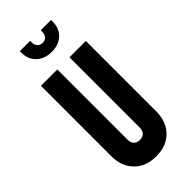

<svg xmlns="http://www.w3.org/2000/svg" viewBox="-306 -1041 1119 1119"><g transform="rotate(-45 253.0 -482.0)"><path d="M438 -750V-169Q438 -86 388 -35Q338 16 253 16Q168.5 16 118.2 -35Q68 -86 68 -169V-750H203V-169Q203 -146.5 216 -132.8Q229 -119 253 -119Q277 -119 290 -132.8Q303 -146.5 303 -169V-750ZM253 -845Q195.5 -845 159.8 -878.2Q124 -911.5 124 -966V-980H209V-966Q209 -945 221.2 -932.5Q233.5 -920 253 -920Q272.5 -920 284.2 -932.5Q296 -945 296 -966V-980H381V-966Q381 -911.5 346 -878.2Q311 -845 253 -845Z"/></g></svg>

Font: Mohave Light
Style: Regular
Weight: 300
Designer: Gumpita Rahayu
Foundry: Tokotype
Version: Version 2.003